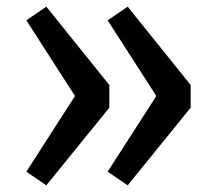

<svg xmlns="http://www.w3.org/2000/svg" viewBox="-20 -598 651 576"><path d="M119 -578 59 -537 205 -310 59 -83 119 -42 308 -275V-343ZM363 -578 303 -537 449 -310 303 -83 363 -42 552 -275V-343Z"/></svg>

Font: Glow Sans SC Normal Medium
Style: Regular
Weight: 600
Designer: Ryoko NISHIZUKA (kana, bopomofo & ideographs); Paul D. Hunt (Latin, Greek & Cyrillic); Sandoll Communications, Soo-young
Version: Version 0.93